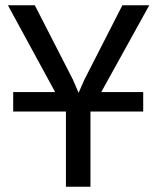

<svg xmlns="http://www.w3.org/2000/svg" viewBox="-20 -708 596 728"><path d="M30 -285V-359H189L10 -688H112L256 -407L278 -356L300 -406L444 -688H546L364 -359H523V-285H323V0H230V-285Z"/></svg>

Font: Libra Sans
Style: Regular
Weight: 400
Foundry: Context Ltd
Version: Version 1.002